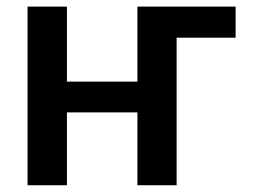

<svg xmlns="http://www.w3.org/2000/svg" viewBox="-20 -548 749 568"><path d="M502.5 0H386.5V-215.5H178V0H61.5V-528.5H178V-306.5H386.5V-528.5H677V-436.5H502.5Z"/></svg>

Font: Roberto Sans Medium
Style: Regular
Weight: 500
Designer: Google (font) & Cristiano Sobral (main changes)
Version: Version 1.000;October 12, 2021;FontCreator 14.0.0.2814 64-bi